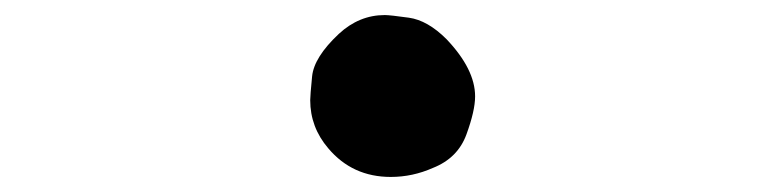

<svg xmlns="http://www.w3.org/2000/svg" viewBox="-20 -479 1040 255"><path d="M499 -244Q448 -244 416 -282Q392 -310 392 -346Q392 -352 394.5 -377.5Q397 -403 430 -434Q457 -459 491 -459Q498 -459 523 -455.5Q548 -452 573 -427Q611 -387 611 -351Q611 -332 599.5 -300.5Q588 -269 555 -256Q528 -244 499 -244Z"/></svg>

Font: Xiaolai SC
Style: Regular
Weight: 400
Designer: Nozomi Seto 瀬戸のぞみ
Version: Version 3.11;December 4, 2020;FontCreator 13.0.0.2613 64-bit